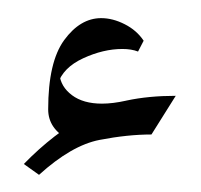

<svg xmlns="http://www.w3.org/2000/svg" viewBox="-20 -539 226 216"><path d="M57.6 -381.8Q34.2 -394 34.2 -416Q34.2 -469.2 52.2 -493.9Q70.3 -518.6 93.8 -518.6Q106.9 -518.6 120.4 -511.7Q133.8 -504.9 141.6 -493.2L135.3 -481Q127.9 -483.9 117.7 -483.9Q96.2 -483.9 73.5 -473.4Q50.8 -462.9 44.9 -444.3L46.9 -455.6Q48.3 -441.4 61 -431.9Q73.7 -422.4 94.7 -422.4Q106.9 -422.4 122.1 -425.8ZM177.7 -431.2 150.4 -387.7Q123.5 -387.7 92 -381.6Q60.5 -375.5 23.9 -342.3L6.8 -354.5Q40 -388.7 78.4 -409.9Q116.7 -431.2 177.7 -431.2Z"/></svg>

Font: Lateef Medium
Style: Regular
Weight: 500
Designer: SIL International
Foundry: SIL International
Version: Version 4.200